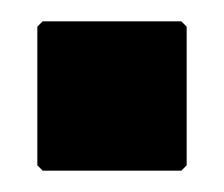

<svg xmlns="http://www.w3.org/2000/svg" viewBox="-20 -370 210 180"><path d="M20 -210H150L155 -215V-345L150 -350H20L15 -345V-215Z"/></svg>

Font: MikodacsPCS
Style: Regular
Weight: 900
Designer: gluk (gluksza@wp.pl)
Foundry: gluk (gluksza@wp.pl)
Version: Version 0.27